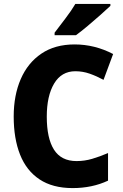

<svg xmlns="http://www.w3.org/2000/svg" viewBox="-20 -951 628 981"><path d="M365 -587Q294 -587 256.5 -524Q219 -461 219 -355Q219 -244 256 -186Q293 -128 371 -128Q412 -128 451 -139.5Q490 -151 532 -169V-28Q451 10 351 10Q249 10 182 -34.5Q115 -79 82.5 -161Q50 -243 50 -356Q50 -464 86 -547Q122 -630 191.5 -677Q261 -724 361 -724Q464 -724 558 -675L509 -543Q474 -562 438.5 -574.5Q403 -587 365 -587ZM544 -921Q525 -903 493.5 -875Q462 -847 428 -818.5Q394 -790 368 -771H259V-784Q284 -817 314.5 -857Q345 -897 365 -931H544Z"/></svg>

Font: Noto Sans Devanagari UI SemiCondensed ExtraBold
Style: Regular
Weight: 800
Width: 4
Designer: Jelle Bosma - Monotype Design Team
Foundry: Monotype Imaging Inc.
Version: Version 2.004; ttfautohint (v1.8.4.7-5d5b)